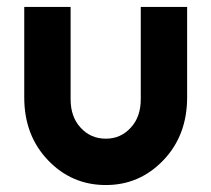

<svg xmlns="http://www.w3.org/2000/svg" viewBox="-20 -520 607 552"><path d="M49.7 -500V-240Q49.7 -131 117.7 -59.7Q186 12 284.3 12Q381.7 12 450 -59.7Q518 -131 518 -240V-500H384.7V-234.7Q384.7 -183.7 355.7 -152.7Q327 -121.3 284.3 -121.3Q240.7 -121.3 212 -152.7Q183 -183.7 183 -234.7V-500Z"/></svg>

Font: Unageo Variable
Style: Regular
Weight: 300
Designer: Richard Sepsi
Foundry: Richard Sepsi
Version: Version 2.200